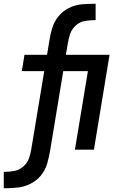

<svg xmlns="http://www.w3.org/2000/svg" viewBox="-54 -795 650 1020"><path d="M-34 205H-29Q5 205 39 201.5Q73 198 106.5 182Q140 166 163.5 137Q187 108 196.5 74.5Q206 41 212 7L282 -417H413L344 0H445L528 -504H296L306 -563Q310 -589 318.5 -614.5Q327 -640 348.5 -659.5Q370 -679 396.5 -683.5Q423 -688 449 -688H454V-775H449Q415 -775 380.5 -772Q346 -769 313 -753Q280 -737 256.5 -708Q233 -679 223 -645Q213 -611 208 -577L196 -504H76L62 -417H181L113 -7Q109 19 100.5 44.5Q92 70 70.5 89Q49 108 23 113Q-3 118 -29 118H-34Z"/></svg>

Font: Iosevka Sparkle Medium
Style: Italic
Weight: 500
Italic angle: -9°
Designer: Belleve Invis
Foundry: Belleve Invis
Version: Version 4.5.0; ttfautohint (v1.8.3)